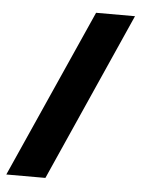

<svg xmlns="http://www.w3.org/2000/svg" viewBox="-110 -378 537 661"><g transform="rotate(5 158.5 -47.5)"><path d="M71.3 243.2 330.1 -338.3H195.6L-63.8 243.2Z"/></g></svg>

Font: Estedad-FD VF
Style: Regular
Weight: 100
Designer: Amin Abedi
Version: Version 7.3